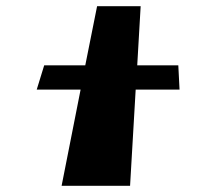

<svg xmlns="http://www.w3.org/2000/svg" viewBox="-20 -597 676 617"><path d="M416 -309H557L553 -387H421L432 -577H292L254 -387H122L98 -309H239L178 0H398Z"/></svg>

Font: Hussar Milosc
Style: Bold
Weight: 700
Foundry: Cannot Into Space Fonts
Version: Version 1.02